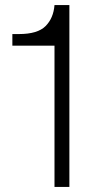

<svg xmlns="http://www.w3.org/2000/svg" viewBox="-20 -741 384 761"><path d="M196 0V-560H29V-606H55Q129 -606 160.5 -637.5Q192 -669 196 -721H255V0Z"/></svg>

Font: Mona Sans ExtraLight Light
Style: Regular
Weight: 300
Version: Version 2.000